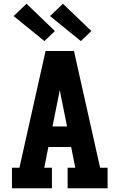

<svg xmlns="http://www.w3.org/2000/svg" viewBox="-20 -1008 640 1028"><path d="M44 0V-110H84L224 -735H376L516 -110H556V0H342V-110H383L361 -221H239L217 -110H258V0ZM261 -331H339L307 -490Q305 -499 303.5 -508Q302 -517 300 -526Q298 -517 296.5 -508Q295 -499 293 -490ZM413 -788 248 -922 317 -988 469 -842ZM218 -788 53 -922 122 -988 274 -842Z"/></svg>

Font: Iosevka Etoile Extrabold
Style: Regular
Weight: 800
Designer: Belleve Invis
Foundry: Belleve Invis
Version: Version 22.1.2; ttfautohint (v1.8.4)